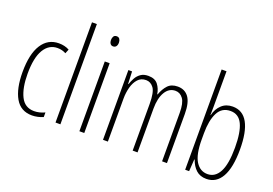

<svg xmlns="http://www.w3.org/2000/svg" viewBox="-105 -1059 1945 1368"><g transform="rotate(20 867.5 -375.0)"><path d="M214 10Q128 10 87 -61.5Q46 -133 46 -258Q46 -395 92 -467Q138 -539 221 -539Q266 -539 300 -520L287 -488Q258 -504 223 -504Q158 -504 121 -442.5Q84 -381 84 -259Q84 -152 115.5 -88Q147 -24 218 -24Q257 -24 298 -43V-8Q280 0 257.5 5Q235 10 214 10Z M427 0H390V-760H427Z M590 -727Q606 -727 613 -715.5Q620 -704 620 -689Q620 -671 612 -660.5Q604 -650 589 -650Q575 -650 567.5 -661Q560 -672 560 -688Q560 -704 567 -715.5Q574 -727 590 -727ZM608 -529V0H571V-529Z M1122 -539Q1176 -539 1205.5 -498.5Q1235 -458 1235 -371V0H1198V-367Q1198 -442 1175 -473.5Q1152 -505 1117 -505Q1068 -505 1040 -458Q1012 -411 1012 -332V0H975V-354Q975 -442 952 -473.5Q929 -505 894 -505Q856 -505 832.5 -479Q809 -453 798 -412Q787 -371 787 -326V0H750V-529H778L782 -435H785Q793 -459 806 -483Q819 -507 841.5 -523Q864 -539 899 -539Q949 -539 972.5 -508.5Q996 -478 1002 -437H1005Q1021 -482 1047.5 -510.5Q1074 -539 1122 -539Z M1410 -494Q1410 -477 1409.5 -459.5Q1409 -442 1409 -428H1411Q1423 -478 1456 -508.5Q1489 -539 1539 -539Q1615 -539 1653 -470.5Q1691 -402 1691 -269Q1691 -131 1651 -60.5Q1611 10 1536 10Q1488 10 1458 -17.5Q1428 -45 1412 -91H1409L1403 0H1373V-760H1410ZM1535 -504Q1469 -504 1439.5 -445.5Q1410 -387 1410 -290V-243Q1410 -129 1443 -77Q1476 -25 1532 -25Q1590 -25 1621.5 -84.5Q1653 -144 1653 -269Q1653 -386 1625 -445Q1597 -504 1535 -504Z"/></g></svg>

Font: Noto Sans Myanmar UI ExtraCondensed ExtraLight
Style: Regular
Weight: 200
Width: 2
Designer: Monotype Design Team
Foundry: Monotype Imaging Inc.
Version: Version 2.103; ttfautohint (v1.8.4.7-5d5b)